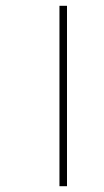

<svg xmlns="http://www.w3.org/2000/svg" viewBox="-20 -642 357 662"><path d="M185 -622V0H211V-622Z"/></svg>

Font: Noto Sans Devanagari UI ExtraCondensed Thin
Style: Regular
Weight: 100
Width: 2
Designer: Jelle Bosma - Monotype Design Team
Foundry: Monotype Imaging Inc.
Version: Version 2.004